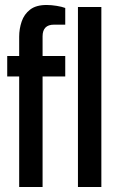

<svg xmlns="http://www.w3.org/2000/svg" viewBox="-20 -751 479 771"><path d="M57 0V-444H9V-526H57V-604Q57 -635 67 -664.5Q77 -694 101 -712.5Q125 -731 167 -731Q186 -731 207.5 -727.5Q229 -724 242 -719V-652H197Q151 -652 151 -605V-526H242V-444H151V0ZM293 0V-723H387V0Z"/></svg>

Font: Archivo Narrow Medium
Style: Regular
Weight: 500
Designer: Hector Gatti
Foundry: Omnibus-Type
Version: Version 3.002